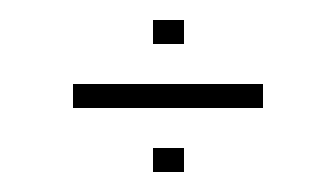

<svg xmlns="http://www.w3.org/2000/svg" viewBox="-20 -437 336 192"><path d="M53 -329V-353H243V-329ZM133 -265V-289H164V-265ZM133 -393V-417H164V-393Z"/></svg>

Font: Foldit Thin
Style: Regular
Weight: 100
Designer: Sophia Tai
Foundry: Sophia Tai
Version: Version 1.003